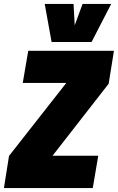

<svg xmlns="http://www.w3.org/2000/svg" viewBox="-48 -959 601 979"><path d="M-28 0 -2 -164 290 -536H68L96 -700H533L506 -532L220 -165H453L425 0ZM519 -939 419 -745H215L180 -939H327L333 -830L373 -939Z"/></svg>

Font: Georama Semi Condensed Black
Style: Italic
Weight: 900
Width: 4
Italic angle: -9°
Designer: Jean-Baptiste Levee
Foundry: Production Type
Version: Version 1.000